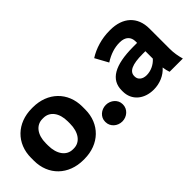

<svg xmlns="http://www.w3.org/2000/svg" viewBox="-17 -971 1424 1424"><g transform="rotate(-45 695.0 -259.0)"><path d="M294 11H304C460 11 568 -94 568 -245V-275C568 -426 460 -531 304 -531H294C138 -531 30 -426 30 -275V-245C30 -94 138 11 294 11ZM294 -100C228 -100 184 -160 184 -251V-274C184 -363 228 -420 294 -420H304C370 -420 414 -363 414 -274V-251C414 -160 370 -100 304 -100Z M700 13C750 13 792 -25 792 -72V-78C792 -123 750 -161 700 -161C649 -161 608 -123 608 -78V-72C608 -25 649 13 700 13Z M1032 11C1096 11 1156 -15 1194 -59C1197 -37 1202 -16 1208 0H1347C1336 -39 1329 -77 1329 -119V-332C1329 -457 1248 -531 1116 -531H1107C1027 -531 946 -507 884 -467L940 -365C994 -400 1048 -416 1096 -416H1101C1159 -416 1189 -385 1189 -337V-322H1150C953 -322 859 -265 859 -154V-142C859 -50 931 11 1032 11ZM1070 -102C1028 -102 1000 -125 1000 -158V-163C1000 -211 1051 -235 1159 -235H1189V-157C1158 -122 1114 -102 1070 -102Z"/></g></svg>

Font: Fixel Text Bold
Style: Bold
Weight: 700
Width: 4
Designer: AlfaBravo + MacPaw
Foundry: Kyrylo Tkachov, Marchela Mozhyna, Serhii Makarenko, Maria Weinstein, Zakhar Kryvoshyya
Version: Version 1.211